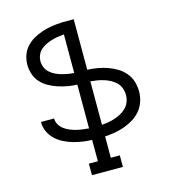

<svg xmlns="http://www.w3.org/2000/svg" viewBox="-134 -847 1068 1174"><g transform="rotate(-15 400.0 -260.0)"><path d="M498 215H302V142H359V7Q328 6 298 1.5Q268 -3 239 -11.5Q210 -20 182.5 -34Q155 -48 133 -69Q111 -90 98 -118.5Q85 -147 85 -177V-180H168Q168 -160 178.5 -141.5Q189 -123 205 -111Q221 -99 240 -91Q259 -83 278.5 -78Q298 -73 318 -70.5Q338 -68 359 -66V-343Q328 -344 298 -349.5Q268 -355 239 -364.5Q210 -374 183 -389Q156 -404 135.5 -426.5Q115 -449 105 -478.5Q95 -508 95 -539Q95 -569 105 -598.5Q115 -628 135.5 -650.5Q156 -673 183 -688.5Q210 -704 239 -713.5Q268 -723 298 -728Q328 -733 359 -734V-735H441V-415Q473 -414 504.5 -408.5Q536 -403 566.5 -392.5Q597 -382 624.5 -365.5Q652 -349 673 -324.5Q694 -300 703.5 -269Q713 -238 713 -206Q713 -174 703 -143Q693 -112 672.5 -87Q652 -62 624.5 -45Q597 -28 567 -17Q537 -6 505 -0.5Q473 5 441 7V142H498ZM359 -417V-661Q339 -659 319 -656Q299 -653 279.5 -647Q260 -641 242 -632.5Q224 -624 209 -610.5Q194 -597 186 -578Q178 -559 178 -539Q178 -519 186 -500Q194 -481 209 -467.5Q224 -454 242 -445Q260 -436 279.5 -430.5Q299 -425 319 -421.5Q339 -418 359 -417ZM441 -67Q463 -68 484.5 -72Q506 -76 526.5 -83Q547 -90 566 -100.5Q585 -111 600 -127Q615 -143 622.5 -163.5Q630 -184 630 -206Q630 -227 622.5 -248Q615 -269 600 -284Q585 -299 565.5 -309.5Q546 -320 525.5 -326.5Q505 -333 484 -336.5Q463 -340 441 -342Z"/></g></svg>

Font: Iosevka Etoile
Style: Regular
Weight: 400
Designer: Belleve Invis
Foundry: Belleve Invis
Version: Version 33.2.4